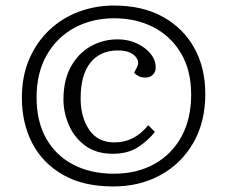

<svg xmlns="http://www.w3.org/2000/svg" viewBox="-20 -661 821 693"><path d="M389 12Q280 12 206.5 -30.5Q133 -73 96 -145Q59 -217 59 -308Q59 -386 85.5 -447.5Q112 -509 158 -552.5Q204 -596 264 -618.5Q324 -641 391 -641Q495 -641 568.5 -600Q642 -559 681.5 -487.5Q721 -416 721 -322Q721 -220 677.5 -145Q634 -70 559 -29Q484 12 389 12ZM391 -34Q474 -34 537 -69Q600 -104 635 -168Q670 -232 670 -319Q670 -407 633.5 -468.5Q597 -530 534.5 -562.5Q472 -595 392 -595Q311 -595 247.5 -560Q184 -525 148 -461Q112 -397 112 -309Q112 -223 146.5 -161.5Q181 -100 244 -67Q307 -34 391 -34ZM387 -106Q326 -106 286.5 -136Q247 -166 228 -211Q209 -256 209 -301Q209 -372 236 -420.5Q263 -469 307.5 -494Q352 -519 405 -519Q442 -519 473.5 -504.5Q505 -490 523.5 -467Q542 -444 542 -417Q542 -401 531.5 -391Q521 -381 504 -381Q491 -381 481 -386Q471 -391 464 -398L474 -417Q486 -440 466.5 -459.5Q447 -479 405 -479Q342 -479 306.5 -435Q271 -391 271 -306Q271 -238 302 -192.5Q333 -147 393 -147Q430 -147 460.5 -163Q491 -179 515 -209L539 -185Q517 -156 480 -131Q443 -106 387 -106Z"/></svg>

Font: Literata 12pt Light
Style: Italic
Weight: 300
Italic angle: -2°
Designer: Latin by Veronika Burian and Jose Scaglione. Greek by Irene Vlachou. Cyrillic by Vera Evstafieva
Foundry: TypeTogether
Version: Version 3.002